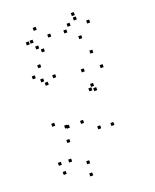

<svg xmlns="http://www.w3.org/2000/svg" viewBox="-181 -893 981 1217"><g transform="rotate(-20 310.0 -284.5)"><path d="M467.3 -32V-52H447.3V-32ZM528.7 -400V-420H508.7V-400ZM499 -508.7V-528.7H479V-508.7ZM407 -415.5V-435.5H387V-415.5ZM196.3 -112.5V-132.5H176.3V-112.5ZM186.3 -116.8V-136.8H166.3V-116.8ZM224.5 -442.7V-462.7H204.5V-442.7ZM156.8 -534.8V-554.8H136.8V-534.8ZM100.3 -480.5V-500.5H80.3V-480.5ZM163.7 -414V-434H143.7V-414ZM143.8 -444V-464H123.8V-444ZM113.3 -155.5V-175.5H93.3V-155.5ZM168 -26.3V-46.3H148V-26.3ZM291.2 -110.3V-130.3H271.2V-110.3ZM411.3 -286.2V-306.2H391.3V-286.2ZM440.7 -276.8V-296.8H420.7V-276.8ZM431 -309V-329H411V-309ZM381.7 -40.7V-60.7H361.7V-40.7ZM240.3 143.5V123.5H220.3V143.5ZM136.5 94.3V74.3H116.5V94.3ZM68.2 91.2V71.2H48.2V91.2ZM77.2 156V136H57.2V156ZM232 222.5V202.5H212V222.5ZM464.3 -618.8V-638.8H444.3V-618.8ZM545.2 -695V-715H525.2V-695ZM469.8 -772.5V-792.5H449.8V-772.5ZM421.5 -718.3V-738.3H401.5V-718.3ZM472.2 -742V-762H452.2V-742ZM387.8 -685.3V-705.3H367.8V-685.3ZM283 -695.7V-715.7H263V-695.7ZM210.8 -767.2V-787.2H190.8V-767.2ZM138 -695.3V-715.3H118V-695.3ZM185.3 -650.7V-670.7H165.3V-650.7ZM164.5 -697.3V-717.3H144.5V-697.3ZM212.8 -621.2V-641.2H192.8V-621.2Z"/></g></svg>

Font: Monaspace Radon Dots Var
Style: Regular
Weight: 400
Designer: Riley Cran and the Lettermatic Team
Version: Version 1.100 (Monaspace Radon Dots)